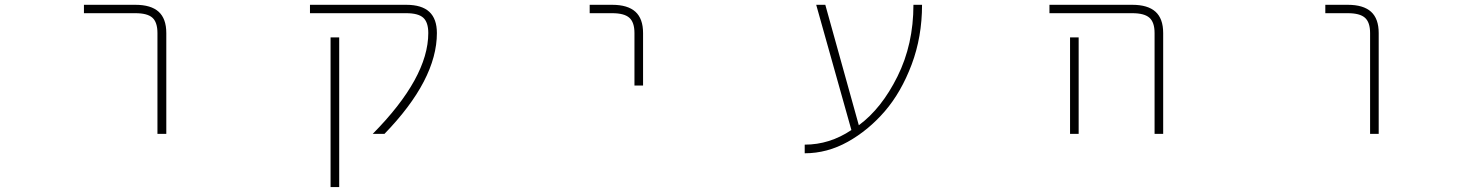

<svg xmlns="http://www.w3.org/2000/svg" viewBox="-20 -544 6040 783"><path d="M322.3 -490.2V-524.4H532.2Q595.7 -524.4 627 -496.1Q658.2 -467.8 658.2 -409.2V2H622.1V-409.2Q622.1 -453.1 601.6 -471.7Q581.1 -490.2 532.2 -490.2Z M1636.7 -524.4Q1700.2 -524.4 1731 -495.6Q1761.7 -466.8 1761.7 -409.2Q1761.7 -218.8 1547.9 2H1500Q1726.6 -227.5 1726.6 -409.2Q1726.6 -453.1 1706.1 -471.7Q1685.5 -490.2 1636.7 -490.2H1244.1V-524.4ZM1328.1 218.8V-391.6H1363.3V218.8Z M2476.6 -490.2H2384.8V-524.4H2476.6Q2540 -524.4 2571.3 -496.1Q2602.5 -467.8 2602.5 -409.2V-195.3H2567.4V-409.2Q2567.4 -453.1 2546.4 -471.7Q2525.4 -490.2 2476.6 -490.2Z M3740.2 -524.4Q3740.2 -393.6 3697.8 -280.8Q3655.3 -168 3588.4 -90.3Q3521.5 -12.7 3437.5 34.2Q3353.5 81.1 3261.7 81.1V45.9Q3363.3 45.9 3452.1 -13.7L3308.6 -524.4H3345.7L3482.4 -33.2Q3575.2 -101.6 3640.1 -232.4Q3705.1 -363.3 3705.1 -524.4Z M4597.7 -490.2H4259.8V-524.4H4597.7Q4661.1 -524.4 4692.4 -496.1Q4723.6 -467.8 4723.6 -409.2V2H4688.5V-409.2Q4688.5 -453.1 4667.5 -471.7Q4646.5 -490.2 4597.7 -490.2ZM4343.8 -391.6H4378.9V-24.4V2H4343.8V-24.4Z M5476.6 -490.2H5384.8V-524.4H5476.6Q5540 -524.4 5571.3 -496.1Q5602.5 -467.8 5602.5 -409.2V2H5567.4V-409.2Q5567.4 -453.1 5546.4 -471.7Q5525.4 -490.2 5476.6 -490.2Z"/></svg>

Font: Gen Shin Gothic Monospace ExtraLight
Style: Regular
Weight: 200
Designer: [Source Han Sans]
Ryoko NISHIZUKA  (kana & ideographs); Paul D. Hunt (Latin, Greek & Cyrillic); Wenlong ZHANG  (bopomofo
Version: Version 1.002.20150607